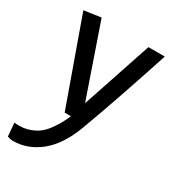

<svg xmlns="http://www.w3.org/2000/svg" viewBox="-173 -553 787 876"><g transform="rotate(30 220.5 -115.0)"><path d="M3.5 224.2 -2.7 154.3Q3.4 154.8 10.1 155.2Q16.8 155.6 23.4 155.6Q64.5 155.6 103.5 135Q142.5 114.4 175.1 59.6Q183.7 46.4 191.3 31.6Q198.9 16.9 205.8 0H173.2L13.4 -447.4L102.4 -460L232.3 -83.8L354.8 -450H440.7Q434.5 -430 422.2 -393.1Q410 -356.3 393.8 -307.7Q377.5 -259 358.7 -204.1Q339.8 -149.1 319.7 -92.4Q299.6 -35.6 280 17Q239.8 124.8 174.8 177.4Q109.8 229.9 32 229.9Q24.3 229.9 16.3 227.6Q8.4 225.3 3.5 224.2Z"/></g></svg>

Font: Ancizar Sans Thin
Style: Regular
Weight: 100
Designer: Cesar Puertas, Viviana Monsalve, Julian Moncada, Julian Prieto, Jose Castro, Mariel Hernandez, Felipe Aragon, Sara Alarc
Version: Version 8.100